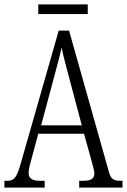

<svg xmlns="http://www.w3.org/2000/svg" viewBox="-20 -853 577 873"><path d="M154 -789H379V-833H154ZM0 0H183V-31H162C122 -31 110 -45 110 -68C110 -84 119 -116 125 -137L154 -245H362L395 -126C401 -103 409 -77 409 -65C409 -43 397 -31 359 -31H340V0H537V-31H529C496 -31 484 -39 475 -72L294 -714H247L75 -112C56 -45 45 -31 14 -31H0ZM167 -283 225 -499C239 -552 253 -602 260 -637C267 -602 280 -554 298 -486L352 -283Z"/></svg>

Font: Noto Serif Thai ExtraCondensed Light
Style: Regular
Weight: 300
Width: 2
Designer: Monotype Design Team
Foundry: Monotype Imaging Inc.
Version: Version 2.002